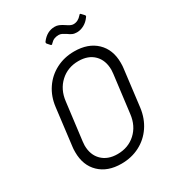

<svg xmlns="http://www.w3.org/2000/svg" viewBox="-212 -1010 1027 1136"><g transform="rotate(-30 301.5 -442.0)"><path d="M76 -188Q76 -212 78 -224L109 -476Q117 -545 152.5 -597.5Q188 -650 244 -679Q300 -708 368 -708Q463 -708 518.5 -655Q574 -602 574 -512Q574 -488 572 -476L541 -224Q532 -155 496.5 -102.5Q461 -50 405 -21Q349 8 280 8Q186 8 131 -45Q76 -98 76 -188ZM471 -221 503 -477Q505 -495 505 -503Q505 -569 466.5 -607.5Q428 -646 361 -646Q288 -646 237.5 -599.5Q187 -553 178 -477L146 -221Q144 -203 144 -195Q144 -130 183 -91.5Q222 -53 288 -53Q362 -53 412 -99Q462 -145 471 -221ZM383 -819Q367 -829 357.5 -833.5Q348 -838 337 -838Q320 -838 306.5 -832.5Q293 -827 280 -813Q274 -804 267 -811L251 -829Q246 -836 251 -843Q288 -892 341 -892Q356 -892 368 -887Q380 -882 389 -876.5Q398 -871 401 -869Q404 -867 413.5 -861Q423 -855 431 -852Q439 -849 447 -849Q478 -849 502 -877Q509 -887 515 -879L531 -862Q534 -859 534 -855Q534 -851 530 -847Q513 -823 489 -810Q465 -797 440 -797Q422 -797 409 -803Q396 -809 383 -819Z"/></g></svg>

Font: Barlow
Style: Italic
Weight: 400
Italic angle: -7°
Designer: Jeremy Tribby
Foundry: Tribby Type
Version: Version 1.408